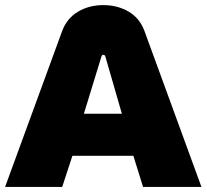

<svg xmlns="http://www.w3.org/2000/svg" viewBox="-20 -733 810 753"><path d="M0 0 224 -612Q243 -662 286.5 -687.5Q330 -713 385 -713Q440 -713 483.5 -688Q527 -663 546 -613L770 0H541L503 -122H264L224 0ZM309 -287H458L393 -512Q392 -515 390 -516.5Q388 -518 385 -518Q383 -518 381 -516.5Q379 -515 378 -512Z"/></svg>

Font: MuseoModerno Thin Black
Style: Regular
Weight: 900
Version: Version 1.002